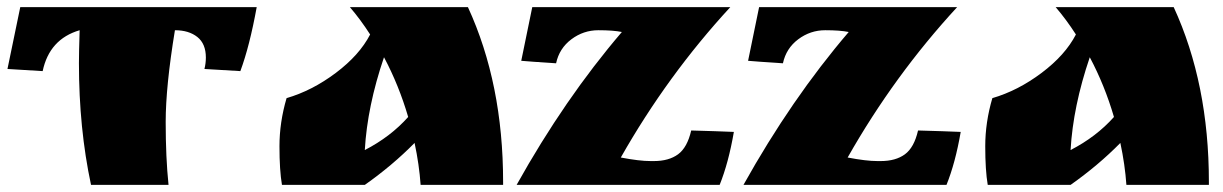

<svg xmlns="http://www.w3.org/2000/svg" viewBox="-20 -520 3439 540"><path d="M472 -435Q446 -277 446 -177Q446 -77 454 0H236Q202 -159 202 -342Q202 -373 204 -435Q119 -410 100 -320L1 -326L37 -500H702Q682 -390 656 -320L555 -326Q559 -342 559 -358Q559 -397 535 -416Q511 -435 472 -435Z M1395 -8V0H1163Q1159 -57 1146 -118Q1084 -55 1006 0H773Q766 -41 766 -108.5Q766 -176 786 -244Q858 -265 924.5 -315Q991 -365 1021 -423Q994 -465 964 -500H1296Q1395 -285 1395 -8ZM1128 -191Q1102 -280 1060 -359Q1013 -221 1006 -98Q1078 -135 1128 -191Z M1810 -67H1819Q1861 -67 1887 -86Q1913 -105 1924 -153Q1998 -151 2044 -149Q2029 -62 2004 0H1433Q1568 -242 1729 -430Q1705 -435 1663 -435Q1621 -435 1587 -409.5Q1553 -384 1544 -342Q1467 -347 1446 -349L1477 -500H2034Q1857 -308 1726 -77Q1778 -67 1810 -67Z M2448 -67H2457Q2499 -67 2525 -86Q2551 -105 2562 -153Q2636 -151 2682 -149Q2667 -62 2642 0H2071Q2206 -242 2367 -430Q2343 -435 2301 -435Q2259 -435 2225 -409.5Q2191 -384 2182 -342Q2105 -347 2084 -349L2115 -500H2672Q2495 -308 2364 -77Q2416 -67 2448 -67Z M3380 -8V0H3148Q3144 -57 3131 -118Q3069 -55 2991 0H2758Q2751 -41 2751 -108.5Q2751 -176 2771 -244Q2843 -265 2909.5 -315Q2976 -365 3006 -423Q2979 -465 2949 -500H3281Q3380 -285 3380 -8ZM3113 -191Q3087 -280 3045 -359Q2998 -221 2991 -98Q3063 -135 3113 -191Z"/></svg>

Font: Ruslan Display
Style: Regular
Weight: 400
Designer: Denis Masharov, Vladimir Rabdu
Foundry: Denis Masharov, Vladimir Rabdu
Version: Version 1.000; ttfautohint (v1.4.1)